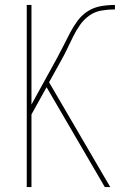

<svg xmlns="http://www.w3.org/2000/svg" viewBox="-20 -755 540 775"><path d="M88 0V-735H107V-333L211 -522Q224 -546 237 -572Q250 -598 263 -623Q276 -648 293 -671Q310 -694 334 -709.5Q358 -725 386.5 -730Q415 -735 444 -735V-717Q417 -717 390 -712.5Q363 -708 341 -692.5Q319 -677 303.5 -655Q288 -633 276 -609Q264 -585 252.5 -560.5Q241 -536 228 -513L178 -423L425 0H403L168 -403L107 -293V0Z"/></svg>

Font: Iosevka SS04 Thin
Style: Regular
Weight: 100
Monospace: yes
Designer: Belleve Invis
Foundry: Belleve Invis
Version: Version 19.0.0; ttfautohint (v1.8.4)